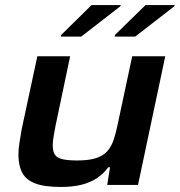

<svg xmlns="http://www.w3.org/2000/svg" viewBox="-20 -733 712 761"><path d="M222 8Q156 8 119.5 -6Q83 -20 68 -48.5Q53 -77 53 -120Q53 -140 57 -166.5Q61 -193 66 -221L128 -510H258L200 -234Q197 -220 193 -195.5Q189 -171 189 -158Q189 -131 198.5 -118.5Q208 -106 229.5 -101.5Q251 -97 287 -97Q333 -97 361.5 -106.5Q390 -116 406 -134.5Q422 -153 431 -180.5Q440 -208 447 -243L504 -510H635L527 0H405L416 -70H409Q391 -45 365 -27.5Q339 -10 304 -1Q269 8 222 8ZM435 -588V-594L557 -713H672V-709L516 -588ZM222 -588V-594L343 -713H458V-709L302 -588Z"/></svg>

Font: Saira Expanded SemiBold
Style: Italic
Weight: 600
Width: 7
Italic angle: -12°
Designer: Hector Gatti with collaboration of the Omnibus-Type team
Foundry: Omnibus-Type
Version: Version 1.101